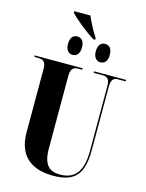

<svg xmlns="http://www.w3.org/2000/svg" viewBox="-152 -1147 946 1247"><g transform="rotate(15 321.0 -524.0)"><path d="M354 -914H367V-925C344 -958 313 -1019 296 -1058H187V-1049C210 -1019 303 -945 354 -914ZM250 -781C275 -781 297 -798 297 -843C297 -889 275 -905 250 -905C226 -905 203 -889 203 -843C203 -798 226 -781 250 -781ZM437 -781C462 -781 484 -798 484 -843C484 -889 462 -905 437 -905C413 -905 390 -889 390 -843C390 -798 413 -781 437 -781ZM330 10C475 10 531 -53 531 -214V-641C531 -697 554 -704 574 -704H628V-714H413V-704H469C499 -704 521 -697 521 -645V-208C521 -68 470 -9 372 -9C300 -9 259 -44 259 -155V-641C259 -697 283 -704 312 -704H336V-714H14V-704H39C68 -704 92 -697 92 -645V-218C92 -54 191 10 330 10Z"/></g></svg>

Font: Noto Serif Display ExtraCondensed Black
Style: Regular
Weight: 900
Width: 2
Designer: Monotype Design Team
Foundry: Monotype Imaging Inc.
Version: Version 2.009